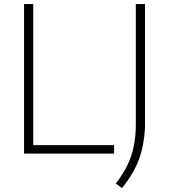

<svg xmlns="http://www.w3.org/2000/svg" viewBox="-20 -760 836 950"><path d="M99 0V-740H144.5V-42H544.5V0ZM553 148Q605 81.5 628.5 12.5Q652 -56.5 652 -143.5V-740H697.5V-128Q693 -39.5 667.2 29.5Q641.5 98.5 584 170.5Z"/></svg>

Font: Encode Sans Semi Expanded ExLight
Style: Regular
Weight: 275
Width: 6
Designer: Multiple Designers
Foundry: Impallari Type
Version: Version 2.000